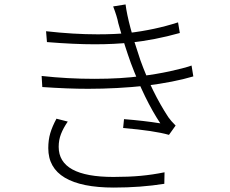

<svg xmlns="http://www.w3.org/2000/svg" viewBox="-20 -807 1040 867"><path d="M421 -652Q499 -652 560 -658Q679 -672 784 -706L792 -658Q678 -626 571 -615Q496 -607 408 -607Q314 -607 192 -617L188 -666Q312 -652 421 -652ZM407 -451Q528 -451 622 -464Q686 -472 746.5 -485Q807 -498 845 -511L853 -462Q766 -436 639 -420Q508 -406 378 -406Q286 -406 171 -414L168 -464Q285 -451 407 -451ZM491 -778 547 -787Q558 -700 614 -535Q666 -391 740 -278Q751 -262 773 -240L743 -198Q677 -217 536 -229L540 -269Q629 -262 704 -250Q634 -355 571 -522Q543 -600 522 -675Q521 -680 514 -703Q509 -731 491 -778ZM245 -144Q245 -8 492 -8Q561 -8 615 -13Q669 -18 723 -29L722 23Q615 40 494 40Q348 40 273 -4.5Q198 -49 198 -138Q198 -175 207 -205.5Q216 -236 235 -271L286 -258Q266 -229 255.5 -202Q245 -175 245 -144Z"/></svg>

Font: Merged Yaku Han JP Light
Style: Regular
Weight: 300
Designer: Ryoko NISHIZUKA 西塚涼子 (kana, bopomofo & ideographs); Paul D. Hunt (Latin, Greek & Cyrillic); Sandoll Communications 산돌커뮤니
Foundry: Adobe
Version: Version 2.004